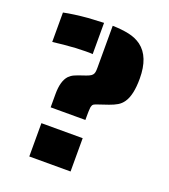

<svg xmlns="http://www.w3.org/2000/svg" viewBox="-129 -790 779 883"><g transform="rotate(20 260.5 -348.0)"><path d="M131 -311Q131 -375 157 -403Q168 -414 181.5 -420Q195 -426 219 -434Q235 -439 246.5 -444Q258 -449 263 -455Q268 -461 269.5 -469Q271 -477 271 -491V-696Q316 -695 351 -687.5Q386 -680 412 -661Q471 -617 471 -510Q471 -429 445 -392Q434 -376 418 -366.5Q402 -357 379 -349L329 -332Q317 -328 312 -325Q307 -322 305 -316Q302 -309 302 -298Q301 -290 301 -265V-246H131ZM35 -675Q83 -685 152 -691L229 -695V-542Q224 -543 213 -543H193Q150 -543 88 -537L35 -531ZM116 -163H318V0H116Z"/></g></svg>

Font: Saira Stencil
Style: Regular
Weight: 400
Designer: Hector Gatti with collaboration of the Omnibus-Type team
Foundry: Omnibus-Type
Version: Version 1.003